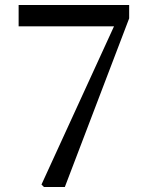

<svg xmlns="http://www.w3.org/2000/svg" viewBox="-20 -753 589 773"><path d="M55 -733V-647H439L147 -10L157 0H241L500 -679V-733Z"/></svg>

Font: Source Han Serif JP Medium
Style: Regular
Weight: 500
Designer: Ryoko NISHIZUKA 西塚涼子 (kana & ideographs); Frank Grießhammer (Latin, Greek & Cyrillic); Wenlong ZHANG 张文龙 (bopomofo); San
Foundry: Adobe Systems Incorporated
Version: Version 1.001;PS 1.001;hotconv 16.6.54;makeotf.lib2.5.65590